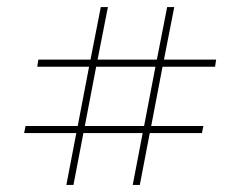

<svg xmlns="http://www.w3.org/2000/svg" viewBox="-20 -622 677 541"><path d="M438 -434 406 -267H553L549 -247H402L374 -101H354L382 -247H215L187 -101H167L195 -247H48L52 -267H199L231 -434H85L88 -454H235L264 -602H284L255 -454H422L451 -602H471L442 -454H589L586 -434ZM418 -434H251L219 -267H386Z"/></svg>

Font: Playfair Display
Style: Regular
Weight: 400
Designer: Claus Eggers S?rensen
Foundry: Claus Eggers S?rensen
Version: Version 1.003